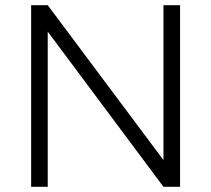

<svg xmlns="http://www.w3.org/2000/svg" viewBox="-20 -720 814 740"><path d="M100 -700H164L610 -103V-700H674V0H610L164 -598V0H100Z"/></svg>

Font: Oak Sans Light
Style: Regular
Weight: 400
Designer: Erik Kennedy, Walven
Foundry: Erik Kennedy, Walven
Version: Version 1.100;Glyphs 3.1.2 (3151)